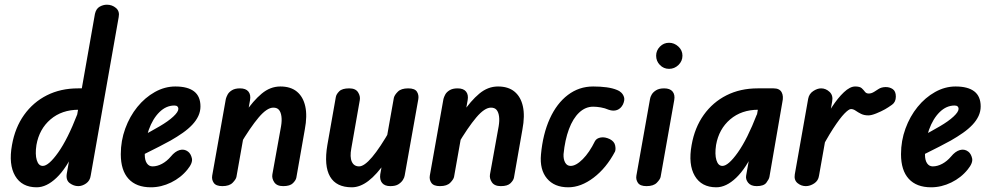

<svg xmlns="http://www.w3.org/2000/svg" viewBox="-20 -792 4223 817"><path d="M136 5Q73 5 44.5 -43.5Q16 -92 31 -175Q44 -249 82.5 -303Q121 -357 179.5 -386.5Q238 -416 312 -416H349L336 -325H315Q243 -325 195 -284Q147 -243 135 -175Q129 -135 136.5 -110.5Q144 -86 162 -86Q187 -86 227.5 -143Q268 -200 309 -306L300 -157Q263 -76 220.5 -35.5Q178 5 136 5ZM313 0Q294 0 277 -12.5Q260 -25 264 -52L384 -733Q389 -755 404 -763.5Q419 -772 435 -772Q457 -772 473.5 -758Q490 -744 485 -719L366 -45Q363 -23 346.5 -11.5Q330 0 313 0Z M622 5Q560 5 527 -31Q494 -67 494 -136Q494 -193 513 -245Q532 -297 564.5 -337Q597 -377 639 -400.5Q681 -424 726 -424Q779 -424 806 -403Q833 -382 833 -339Q833 -318 824 -298.5Q815 -279 798 -261Q781 -243 757.5 -226.5Q734 -210 706 -194Q686 -183 658 -168.5Q630 -154 599.5 -139Q569 -124 541 -111L556 -197Q568 -204 586 -213.5Q604 -223 624 -234.5Q644 -246 660 -255Q696 -276 717.5 -296Q739 -316 739 -329Q739 -335 735 -339Q731 -343 722 -343Q687 -343 658.5 -315Q630 -287 613 -239.5Q596 -192 596 -134Q596 -110 605 -97Q614 -84 629 -84Q649 -84 669.5 -95Q690 -106 707 -126Q725 -148 744.5 -153.5Q764 -159 780 -147Q792 -138 796.5 -118.5Q801 -99 778 -71Q750 -36 708 -15.5Q666 5 622 5Z M926 0Q899 0 889.5 -14Q880 -28 883 -45L941 -371Q943 -379 948.5 -389.5Q954 -400 967 -408Q980 -416 1001 -416Q1026 -416 1037 -402.5Q1048 -389 1044 -366L986 -39Q984 -29 970 -14.5Q956 0 926 0ZM1185 0Q1158 0 1147 -16.5Q1136 -33 1139 -50L1176 -255Q1180 -279 1177.5 -297Q1175 -315 1167 -324.5Q1159 -334 1143 -334Q1116 -334 1080.5 -292Q1045 -250 1000 -174L1022 -311Q1057 -363 1093.5 -393.5Q1130 -424 1173 -424Q1217 -424 1243.5 -402Q1270 -380 1279 -339.5Q1288 -299 1277 -241L1241 -36Q1239 -25 1226.5 -12.5Q1214 0 1185 0Z M1477 5Q1411 5 1384.5 -40.5Q1358 -86 1373 -175L1409 -379Q1411 -391 1423.5 -403.5Q1436 -416 1466 -416Q1493 -416 1503.5 -399.5Q1514 -383 1511 -366L1475 -161Q1468 -124 1477 -104Q1486 -84 1508 -84Q1530 -84 1563.5 -123.5Q1597 -163 1642 -242L1621 -104Q1583 -49 1547.5 -22Q1512 5 1477 5ZM1641 0Q1617 0 1606 -13.5Q1595 -27 1598 -50L1656 -376Q1659 -388 1673 -402Q1687 -416 1717 -416Q1745 -416 1754 -402Q1763 -388 1760 -370L1702 -45Q1701 -37 1694.5 -26.5Q1688 -16 1675.5 -8Q1663 0 1641 0Z M1852 0Q1825 0 1815.5 -14Q1806 -28 1809 -45L1867 -371Q1869 -379 1874.5 -389.5Q1880 -400 1893 -408Q1906 -416 1927 -416Q1952 -416 1963 -402.5Q1974 -389 1970 -366L1912 -39Q1910 -29 1896 -14.5Q1882 0 1852 0ZM2111 0Q2084 0 2073 -16.5Q2062 -33 2065 -50L2102 -255Q2106 -279 2103.5 -297Q2101 -315 2093 -324.5Q2085 -334 2069 -334Q2042 -334 2006.5 -292Q1971 -250 1926 -174L1948 -311Q1983 -363 2019.5 -393.5Q2056 -424 2099 -424Q2143 -424 2169.5 -402Q2196 -380 2205 -339.5Q2214 -299 2203 -241L2167 -36Q2165 -25 2152.5 -12.5Q2140 0 2111 0Z M2398 5Q2339 5 2307.5 -32.5Q2276 -70 2282 -135Q2290 -222 2319.5 -287Q2349 -352 2396.5 -388Q2444 -424 2504 -424Q2535 -424 2561 -420.5Q2587 -417 2606 -409Q2615 -406 2623.5 -398Q2632 -390 2635.5 -378Q2639 -366 2631 -348Q2622 -330 2606 -324Q2590 -318 2570 -325Q2554 -332 2536.5 -335Q2519 -338 2504 -338Q2471 -338 2444.5 -313Q2418 -288 2401 -242.5Q2384 -197 2378 -136Q2377 -114 2385 -100Q2393 -86 2408 -86Q2431 -86 2459.5 -114.5Q2488 -143 2512 -192Q2519 -204 2536.5 -207Q2554 -210 2575 -200Q2594 -190 2597.5 -173.5Q2601 -157 2597 -147Q2560 -77 2506 -36Q2452 5 2398 5Z M2731 0Q2704 0 2694.5 -14Q2685 -28 2688 -45L2746 -371Q2747 -379 2753 -389.5Q2759 -400 2772 -408Q2785 -416 2806 -416Q2831 -416 2842 -402.5Q2853 -389 2849 -366L2791 -39Q2789 -29 2775 -14.5Q2761 0 2731 0ZM2827 -499Q2804 -499 2788 -515.5Q2772 -532 2772 -555Q2772 -577 2788 -593.5Q2804 -610 2827 -610Q2849 -610 2866.5 -594Q2884 -578 2884 -555Q2884 -532 2867 -515.5Q2850 -499 2827 -499Z M3028 5Q2965 5 2936.5 -43.5Q2908 -92 2923 -175Q2936 -249 2974.5 -303Q3013 -357 3071.5 -386.5Q3130 -416 3204 -416H3241L3228 -325H3207Q3135 -325 3087 -284Q3039 -243 3027 -175Q3021 -135 3028.5 -110.5Q3036 -86 3054 -86Q3079 -86 3119.5 -143Q3160 -200 3201 -306L3192 -157Q3155 -76 3112.5 -35.5Q3070 5 3028 5ZM3200 0Q3175 0 3163.5 -14.5Q3152 -29 3155 -45L3221 -416H3272Q3297 -416 3306 -399.5Q3315 -383 3309 -357L3254 -39Q3252 -29 3241 -14.5Q3230 0 3200 0Z M3409 0Q3389 0 3373.5 -13Q3358 -26 3362 -50L3419 -372Q3423 -393 3440.5 -404.5Q3458 -416 3474 -416Q3494 -416 3510 -401Q3526 -386 3521 -360L3465 -44Q3462 -23 3444.5 -11.5Q3427 0 3409 0ZM3457 -124 3476 -256Q3495 -298 3520 -336.5Q3545 -375 3571 -399.5Q3597 -424 3619 -424Q3639 -424 3647 -416.5Q3655 -409 3660.5 -401.5Q3666 -394 3677 -394Q3688 -394 3700 -401.5Q3712 -409 3718 -413Q3730 -421 3747.5 -421.5Q3765 -422 3778.5 -413Q3792 -404 3792 -381Q3792 -358 3776 -346.5Q3760 -335 3746 -327Q3730 -318 3709 -309.5Q3688 -301 3675 -301Q3657 -301 3644 -307.5Q3631 -314 3621 -321Q3611 -328 3601 -328Q3592 -328 3573 -308.5Q3554 -289 3525 -244.5Q3496 -200 3457 -124Z M3942 5Q3880 5 3847 -31Q3814 -67 3814 -136Q3814 -193 3833 -245Q3852 -297 3884.5 -337Q3917 -377 3959 -400.5Q4001 -424 4046 -424Q4099 -424 4126 -403Q4153 -382 4153 -339Q4153 -318 4144 -298.5Q4135 -279 4118 -261Q4101 -243 4077.5 -226.5Q4054 -210 4026 -194Q4006 -183 3978 -168.5Q3950 -154 3919.5 -139Q3889 -124 3861 -111L3876 -197Q3888 -204 3906 -213.5Q3924 -223 3944 -234.5Q3964 -246 3980 -255Q4016 -276 4037.5 -296Q4059 -316 4059 -329Q4059 -335 4055 -339Q4051 -343 4042 -343Q4007 -343 3978.5 -315Q3950 -287 3933 -239.5Q3916 -192 3916 -134Q3916 -110 3925 -97Q3934 -84 3949 -84Q3969 -84 3989.5 -95Q4010 -106 4027 -126Q4045 -148 4064.5 -153.5Q4084 -159 4100 -147Q4112 -138 4116.5 -118.5Q4121 -99 4098 -71Q4070 -36 4028 -15.5Q3986 5 3942 5Z"/></svg>

Font: Edu VIC WA NT Beginner SemiBold
Style: Regular
Weight: 600
Designer: Tina and Corey Anderson
Foundry: Google for Education
Version: Version 1.003